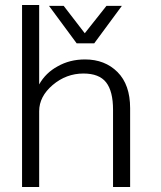

<svg xmlns="http://www.w3.org/2000/svg" viewBox="-20 -753 648 773"><path d="M68.8 0V-732.9H137.7V-413.1Q163.6 -459.5 211.9 -485.8Q260.7 -513.7 322.3 -513.7Q402.3 -513.7 453.1 -462.9Q503.9 -412.1 503.9 -317.4V0H435.1V-311Q435.1 -385.7 407.2 -421.4Q379.4 -457 315.9 -457Q246.6 -457 191.9 -410.6Q137.7 -364.3 137.7 -305.2V0ZM288.6 -578.6 177.2 -729.5H236.3L321.3 -619.1L408.7 -729.5H470.7L359.4 -578.6Z"/></svg>

Font: Ride Light
Style: Regular
Weight: 300
Version: Version 3.000